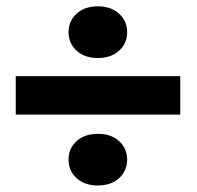

<svg xmlns="http://www.w3.org/2000/svg" viewBox="-20 -630 609 595"><path d="M538.6 -274.9H28.8V-394H538.6ZM192.4 -530.3Q192.4 -564.9 217.3 -587.6Q242.2 -610.4 283.2 -610.4Q324.2 -610.4 349.1 -587.6Q374 -564.9 374 -530.3Q374 -495.6 349.1 -472.9Q324.2 -450.2 283.2 -450.2Q242.2 -450.2 217.3 -472.9Q192.4 -495.6 192.4 -530.3ZM192.4 -135.3Q192.4 -169.9 217.3 -192.6Q242.2 -215.3 283.2 -215.3Q324.2 -215.3 349.1 -192.6Q374 -169.9 374 -135.3Q374 -100.6 349.1 -77.9Q324.2 -55.2 283.2 -55.2Q242.2 -55.2 217.3 -77.9Q192.4 -100.6 192.4 -135.3Z"/></svg>

Font: Vazir Black FD
Style: Black-FD
Weight: 900
Designer: Saber Rastikerdar
Foundry: Saber Rastikerdar
Version: Version 30.0.0